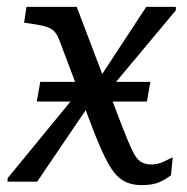

<svg xmlns="http://www.w3.org/2000/svg" viewBox="-20 -528 543 558"><path d="M87 -233 97 -290H417L407 -233ZM283 -249 266 -296 405 -508H491V-498ZM2 0V-10L221 -277L242 -227L88 0ZM392 10Q359 10 336.5 -4Q314 -18 294.5 -53Q275 -88 251 -150L153 -410Q146 -429 136.5 -438Q127 -447 110.5 -451.5Q94 -456 65 -460L50 -462L57 -508H203L336 -158Q353 -115 364 -91.5Q375 -68 387.5 -59Q400 -50 420 -50Q439 -50 457.5 -59Q476 -68 482 -71L477 -19Q464 -8 444 1Q424 10 392 10Z"/></svg>

Font: Roboto Serif 20pt
Style: Italic
Weight: 400
Italic angle: -10°
Designer: Greg Gazdowicz
Foundry: Commercial Type
Version: Version 1.008